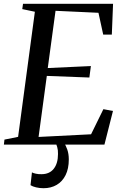

<svg xmlns="http://www.w3.org/2000/svg" viewBox="-30 -763 650 1013"><path d="M-9.5 0 -6.5 -26.5 65.5 -41 154 -701 87.5 -715 91.5 -743H566.5L560 -580.5H514.5L489.5 -695.5L263 -706L222 -404L449.5 -414.5L441.5 -354L217 -362.5L173.5 -40.5L450.5 -54.5L515.5 -187L566 -177.5L521 0ZM284.5 -14 306 -12Q317 3 325 26Q333 49 333 78Q333 127 316 161Q299 195 269 212.5Q239 230 199.5 230Q179.5 230 160.5 225.5Q141.5 221 131 214L138.5 146.5Q145.5 150.5 159.5 153.5Q173.5 156.5 189 156Q231 156 253.5 127.5Q276 99 276 49.5Q276.5 28.5 272 13.5Q267.5 -1.5 262.5 -12Z"/></svg>

Font: Merriweather 96pt
Style: Italic
Weight: 400
Italic angle: -7.8°
Version: Version 2.101